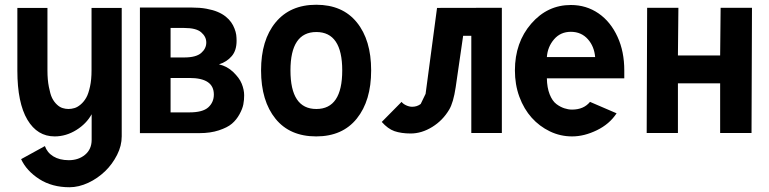

<svg xmlns="http://www.w3.org/2000/svg" viewBox="-20 -557 3219 804"><path d="M489.7 14.2V-14.2V-523.9H363.3V-262.2C363.3 -236.3 361.3 -213.9 356.9 -194.3C352.5 -174.8 347.7 -159.2 340.8 -147.5C334 -135.7 326.2 -126.5 317.4 -119.1C308.6 -111.8 300.3 -106.9 292 -104.5C283.7 -102.1 275.4 -100.6 266.6 -100.6C257.8 -100.6 250 -102.1 242.2 -104.5C234.4 -106.9 226.6 -111.3 218.8 -118.7C210.9 -126 204.1 -134.8 198.2 -146.5C192.4 -158.2 188.5 -173.8 184.6 -193.4C180.7 -212.9 178.7 -235.8 178.7 -261.7V-523.9H52.7V-261.2C52.7 -170.9 66.9 -102.5 94.7 -55.7C122.6 -8.8 160.6 14.2 209 14.2C241.2 14.2 271.5 4.9 299.8 -12.7C328.1 -30.3 349.1 -52.2 363.8 -78.6V28.8C363.8 54.7 354.5 75.7 336.4 90.8C318.4 106 295.4 113.8 268.1 113.8C242.2 113.8 220.7 108.4 203.1 97.7C185.5 86.9 174.3 72.3 168 54.7L68.4 109.4C83.5 142.1 108.9 169.9 144.5 192.9C180.2 215.8 222.7 227.1 271 227.1C296.9 227.1 323.2 220.7 349.6 208.5C376 196.3 399.4 179.7 419.9 160.2C440.4 140.6 457 117.7 470.2 91.8C483.4 65.9 489.7 40 489.7 14.2Z M694.3 -230.5H772.9C841.8 -230.5 875.5 -207.5 875.5 -161.1C875.5 -139.6 867.7 -121.6 852.1 -107.4C836.4 -93.3 810.1 -86.4 772.9 -86.4H694.3ZM694.3 -439.9H751.5C784.7 -439.9 808.1 -434.1 822.3 -421.9C836.4 -409.7 843.8 -396 843.8 -378.9C843.8 -361.8 836.4 -347.2 822.3 -335C808.1 -322.8 784.7 -316.4 751.5 -316.4H694.3ZM565.9 -525.4V0.5H814.9C845.7 0.5 873 -3.4 896.5 -11.2C919.9 -19 938 -27.8 951.2 -39.1C964.4 -50.3 974.6 -63.5 982.9 -78.6C991.2 -93.8 996.6 -107.4 999 -120.1C1001.5 -132.8 1002.4 -145.5 1002.4 -158.2C1002.4 -173.3 999 -189.5 992.2 -206.5C985.4 -223.6 973.1 -239.3 956.5 -255.4C939.9 -271.5 919.9 -282.2 897 -287.6C919.4 -294.4 937 -306.2 950.7 -322.3C964.4 -338.4 970.7 -359.9 970.7 -386.2C970.7 -394.5 970.2 -402.8 969.2 -411.1C968.3 -419.4 965.3 -428.2 961.9 -437.5C958.5 -446.8 953.6 -455.6 947.8 -463.9C941.9 -472.2 934.6 -480 924.8 -487.8C915 -495.6 903.8 -502 891.1 -507.3C878.4 -512.7 862.8 -517.1 844.2 -520.5C825.7 -523.9 805.7 -525.4 783.2 -525.4Z M1196.3 -262.2C1196.3 -369.1 1232.4 -422.9 1304.7 -422.9C1377 -422.9 1413.1 -369.1 1413.1 -262.2C1413.1 -154.3 1377 -100.6 1304.7 -100.6C1232.4 -100.6 1196.3 -154.3 1196.3 -262.2ZM1073.2 -262.2C1073.2 -176.3 1093.8 -108.9 1133.8 -59.6C1173.8 -10.3 1230.5 14.2 1304.2 14.2C1377.4 14.2 1434.1 -10.7 1474.1 -60.5C1514.2 -110.4 1534.2 -177.2 1534.2 -262.2C1534.2 -347.2 1514.2 -414.1 1474.1 -463.4C1434.1 -512.7 1377.4 -537.1 1304.2 -537.1C1231 -537.1 1174.3 -512.2 1133.8 -462.9C1093.3 -413.6 1073.2 -346.7 1073.2 -262.2Z M2081.5 0V-524.4L1810.1 -523.9L1762.2 -164.1L1741.7 -121.6C1731.4 -113.8 1719.7 -109.9 1705.6 -109.9C1697.3 -109.9 1688.5 -112.3 1680.2 -116.2C1671.9 -120.1 1665.5 -125 1661.6 -130.4L1578.6 -46.4C1595.7 -27.3 1613.3 -14.2 1631.8 -7.8C1650.4 -1.5 1672.9 2 1699.7 2C1730.5 2 1760.7 -7.3 1790 -25.4C1819.3 -43.5 1842.8 -67.4 1860.8 -97.7C1872.6 -117.2 1881.8 -148.9 1888.2 -191.9L1919.4 -407.2H1953.6V0Z M2270 -317.9C2272 -346.7 2282.2 -371.6 2300.3 -392.6C2318.4 -413.6 2341.8 -423.8 2370.6 -423.8C2399.9 -423.8 2423.8 -413.1 2441.9 -392.6C2460 -372.1 2469.7 -347.2 2472.2 -317.9ZM2375.5 -98.1C2364.3 -98.1 2353.5 -100.1 2343.3 -103.5C2333 -106.9 2321.8 -112.3 2310.1 -121.1C2298.3 -129.9 2289.1 -143.6 2281.7 -162.1C2274.4 -180.7 2270.5 -202.6 2270 -229H2594.2V-262.2C2594.2 -314.5 2585 -361.3 2565.9 -402.8C2546.9 -444.3 2520.5 -477.5 2486.3 -501C2452.1 -524.4 2413.6 -536.1 2370.6 -536.1C2305.2 -536.1 2250 -510.3 2204.6 -458C2159.2 -405.8 2136.2 -340.3 2136.2 -262.2C2136.2 -223.1 2142.1 -186.5 2154.8 -151.9C2167.5 -117.2 2185.1 -87.9 2206.5 -64C2228 -40 2253.4 -21 2282.7 -6.8C2312 7.3 2343.3 14.2 2375.5 14.2C2410.2 14.2 2444.3 5.4 2479.5 -11.7C2514.6 -28.8 2542 -52.2 2562 -82.5L2450.7 -130.4C2433.1 -108.9 2408.2 -98.1 2375.5 -98.1Z M2689.9 -524.4 2688 0H2818.8V-208H2995.6V0H3127L3128.9 -524.4H2997.6L2995.6 -324.7H2818.8L2820.8 -524.4Z"/></svg>

Font: Tuffy
Style: Bold
Weight: 700
Designer: Thatcher Ulrich, Karoly Barta, Michael Everson
Version: Version 001.270